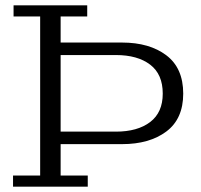

<svg xmlns="http://www.w3.org/2000/svg" viewBox="-20 -702 756 722"><path d="M29 0V-42H131V-640H31V-682H308V-640H208V-542H439Q542 -542 605.5 -494Q669 -446 669 -350Q669 -255 605.5 -207.5Q542 -160 439 -160H208V-42H310V0ZM416 -495H208V-207H416Q497 -207 544.5 -243Q592 -279 592 -350Q592 -423 544.5 -459Q497 -495 416 -495Z"/></svg>

Font: Montagu Slab 16pt Light
Style: Regular
Weight: 300
Designer: Florian Karsten
Foundry: Florian Karsten
Version: Version 1.000; ttfautohint (v1.8.3)